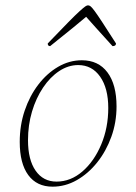

<svg xmlns="http://www.w3.org/2000/svg" viewBox="-20 -688 510 720"><path d="M177 12Q118 12 86 -31.5Q54 -75 54 -156Q54 -218 72.5 -273Q91 -328 123.5 -370.5Q156 -413 198 -437.5Q240 -462 287 -462Q349 -462 383 -416.5Q417 -371 417 -289Q417 -229 397.5 -175Q378 -121 344.5 -79Q311 -37 268 -12.5Q225 12 177 12ZM192 -7Q245 -7 289 -45Q333 -83 359.5 -146Q386 -209 386 -283Q386 -357 355.5 -400.5Q325 -444 273 -444Q236 -444 202 -421.5Q168 -399 141.5 -359.5Q115 -320 100 -269.5Q85 -219 85 -162Q85 -89 113.5 -48Q142 -7 192 -7ZM310 -668Q315 -668 320 -664Q325 -660 335 -646.5Q345 -633 364 -604Q383 -575 415 -525Q415 -515 402 -515Q366 -555 340.5 -583Q315 -611 303 -625Q287 -611 255.5 -585.5Q224 -560 168 -515Q159 -515 159 -525Q207 -575 235.5 -604Q264 -633 279 -646.5Q294 -660 300 -664Q306 -668 310 -668Z"/></svg>

Font: Petrona Thin
Style: Italic
Weight: 100
Italic angle: -9°
Designer: Ringo R. Seeber
Foundry: Ringo R. Seeber
Version: Version 2.001; ttfautohint (v1.8.3)